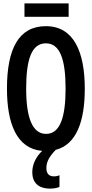

<svg xmlns="http://www.w3.org/2000/svg" viewBox="-20 -880 540 1130"><path d="M124 -781H384V-860H124ZM275 230C298 230 317 226 330 220V151C322 155 312 158 297 158C268 158 253 141 253 110C253 77 265 46 308 2C431 -30 479 -168 479 -358C479 -575 414 -726 250 -726C91 -726 21 -594 21 -359C21 -153 78 -5 228 8C190 45 170 89 170 134C170 194 205 230 275 230ZM251 -92C170 -92 134 -189 134 -358C134 -528 165 -625 250 -625C332 -625 366 -533 366 -358C366 -189 333 -92 251 -92Z"/></svg>

Font: Noto Sans Mono ExtraCondensed SemiBold
Style: Regular
Weight: 600
Width: 2
Designer: Monotype Design Team
Foundry: Monotype Imaging Inc.
Version: Version 2.014